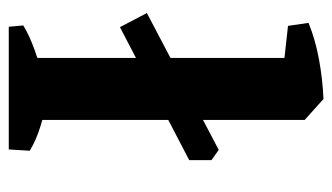

<svg xmlns="http://www.w3.org/2000/svg" viewBox="-184 -592 776 449"><g transform="rotate(90 204.5 -368.0)"><path d="M44 -260 11 -323 331 -491 355 -474V-422ZM116 0V-689L212 -736L261 -692V0ZM43 0 40 -34Q65 -49 97.5 -60.5Q130 -72 155 -78L144 0ZM194 0 211 -91Q240 -85 274.5 -74.5Q309 -64 333 -49L330 0ZM41 -653 34 -701Q73 -717 119.5 -725.5Q166 -734 212 -736L216 -681L150 -641Z"/></g></svg>

Font: Eczar SemiBold
Style: Regular
Weight: 600
Designer: Vaibhav Singh
Foundry: Rosetta Type Foundry
Version: Version 2.000